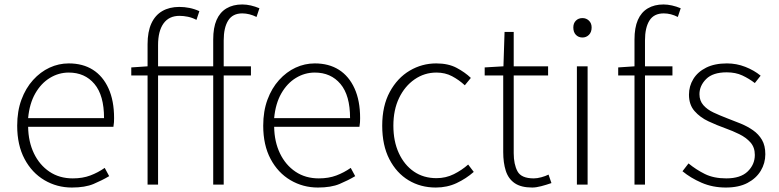

<svg xmlns="http://www.w3.org/2000/svg" viewBox="-20 -827 3488 860"><path d="M302 13Q235 13 179 -20Q123 -53 90 -115Q57 -177 57 -264Q57 -329 76 -380.5Q95 -432 128 -468.5Q161 -505 202 -524Q243 -543 288 -543Q351 -543 396 -514.5Q441 -486 466 -431Q491 -376 491 -298Q491 -289 490.5 -279.5Q490 -270 488 -259H106Q107 -192 132 -140Q157 -88 201.5 -58Q246 -28 306 -28Q350 -28 384.5 -41Q419 -54 449 -75L469 -38Q437 -19 399 -3Q361 13 302 13ZM106 -298H446Q446 -400 403 -451Q360 -502 288 -502Q243 -502 203.5 -478Q164 -454 138 -408.5Q112 -363 106 -298Z M641 0V-629Q641 -685 658 -722Q675 -759 707 -777.5Q739 -796 783 -796Q806 -796 828.5 -791.5Q851 -787 873 -777L860 -738Q841 -748 821.5 -752Q802 -756 784 -756Q737 -756 712.5 -722Q688 -688 688 -625V0ZM935 0V-650Q935 -703 950 -737.5Q965 -772 994.5 -789.5Q1024 -807 1065 -807Q1084 -807 1103.5 -802.5Q1123 -798 1142 -790L1129 -751Q1097 -767 1065 -767Q1022 -767 1002 -735Q982 -703 982 -646V0ZM568 -489V-525L642 -530H1104V-489Z M1404 13Q1337 13 1281 -20Q1225 -53 1192 -115Q1159 -177 1159 -264Q1159 -329 1178 -380.5Q1197 -432 1230 -468.5Q1263 -505 1304 -524Q1345 -543 1390 -543Q1453 -543 1498 -514.5Q1543 -486 1568 -431Q1593 -376 1593 -298Q1593 -289 1592.5 -279.5Q1592 -270 1590 -259H1208Q1209 -192 1234 -140Q1259 -88 1303.5 -58Q1348 -28 1408 -28Q1452 -28 1486.5 -41Q1521 -54 1551 -75L1571 -38Q1539 -19 1501 -3Q1463 13 1404 13ZM1208 -298H1548Q1548 -400 1505 -451Q1462 -502 1390 -502Q1345 -502 1305.5 -478Q1266 -454 1240 -408.5Q1214 -363 1208 -298Z M1932 13Q1864 13 1810 -19.5Q1756 -52 1724 -114Q1692 -176 1692 -264Q1692 -353 1726 -415.5Q1760 -478 1815 -510.5Q1870 -543 1934 -543Q1988 -543 2025.5 -523Q2063 -503 2089 -478L2062 -445Q2036 -469 2005 -485.5Q1974 -502 1935 -502Q1881 -502 1837 -471.5Q1793 -441 1767.5 -388Q1742 -335 1742 -264Q1742 -194 1766.5 -141Q1791 -88 1834 -58.5Q1877 -29 1935 -29Q1977 -29 2013 -47Q2049 -65 2077 -90L2102 -57Q2068 -27 2025.5 -7Q1983 13 1932 13Z M2364 13Q2314 13 2285.5 -6.5Q2257 -26 2245.5 -62Q2234 -98 2234 -146V-489H2151V-525L2235 -530L2240 -684H2281V-530H2435V-489H2281V-141Q2281 -91 2298 -59.5Q2315 -28 2371 -28Q2386 -28 2404.5 -33Q2423 -38 2437 -45L2450 -7Q2427 1 2404 7Q2381 13 2364 13Z M2564 0V-530H2612V0ZM2589 -659Q2571 -659 2559.5 -671Q2548 -683 2548 -704Q2548 -723 2559.5 -734.5Q2571 -746 2589 -746Q2606 -746 2618 -734.5Q2630 -723 2630 -704Q2630 -683 2618 -671Q2606 -659 2589 -659Z M2822 0V-650Q2822 -703 2837 -737.5Q2852 -772 2881.5 -789.5Q2911 -807 2952 -807Q2970 -807 2990 -802.5Q3010 -798 3029 -790L3016 -751Q2985 -767 2953 -767Q2909 -767 2889 -735Q2869 -703 2869 -646V0ZM2749 -489V-525L2823 -530H2992V-489Z M3231 13Q3172 13 3122.5 -8.5Q3073 -30 3037 -60L3064 -95Q3098 -67 3137.5 -47.5Q3177 -28 3233 -28Q3297 -28 3329 -59Q3361 -90 3361 -133Q3361 -167 3341.5 -189Q3322 -211 3291.5 -226Q3261 -241 3230 -252Q3191 -266 3153.5 -283.5Q3116 -301 3091 -329.5Q3066 -358 3066 -403Q3066 -441 3085.5 -473Q3105 -505 3143 -524Q3181 -543 3236 -543Q3279 -543 3318.5 -527.5Q3358 -512 3387 -488L3361 -455Q3335 -475 3305 -489Q3275 -503 3235 -503Q3173 -503 3143 -473Q3113 -443 3113 -405Q3113 -376 3130.5 -356Q3148 -336 3176 -323Q3204 -310 3235 -298Q3267 -286 3297.5 -273.5Q3328 -261 3353 -243.5Q3378 -226 3393 -200.5Q3408 -175 3408 -136Q3408 -96 3387.5 -62Q3367 -28 3328 -7.5Q3289 13 3231 13Z"/></svg>

Font: Noto Sans TC ExtraLight
Style: Regular
Weight: 250
Designer: Ryoko NISHIZUKA  (kana, bopomofo & ideographs); Paul D. Hunt (Latin, Greek & Cyrillic); Sandoll Communications , Soo-you
Foundry: Adobe
Version: Version 2.004-H2;hotconv 1.0.118;makeotfexe 2.5.65603